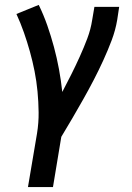

<svg xmlns="http://www.w3.org/2000/svg" viewBox="-20 -558 540 783"><path d="M94 205 131 -14Q138 -57 137.5 -100Q137 -143 133 -185Q129 -227 121 -267.5Q113 -308 102 -347.5Q91 -387 77.5 -425.5Q64 -464 47 -501L138 -538Q158 -497 173 -454Q188 -411 200 -366.5Q212 -322 220.5 -276Q229 -230 234 -183Q253 -219 271 -255Q289 -291 305.5 -327.5Q322 -364 336 -401Q350 -438 356 -477L365 -530H466L458 -477Q451 -435 435.5 -394Q420 -353 401.5 -312.5Q383 -272 362.5 -232.5Q342 -193 320 -154Q298 -115 275.5 -76.5Q253 -38 230 0L196 205Z"/></svg>

Font: Iosevka Slab Semibold
Style: Italic
Weight: 600
Italic angle: -9°
Monospace: yes
Designer: Belleve Invis
Foundry: Belleve Invis
Version: Version 11.1.1; ttfautohint (v1.8.3)